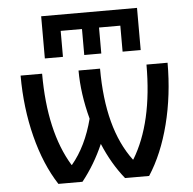

<svg xmlns="http://www.w3.org/2000/svg" viewBox="-54 -843 903 898"><g transform="rotate(-5 397.0 -394.0)"><path d="M257 -712V-590H172V-788H622V-590H537V-712H437V-590H357V-712ZM543 -83Q643 -247 643 -520H742Q742 -368 707.5 -232.5Q673 -97 610 0H497Q438 -73 398 -169Q357 -75 297 0H184Q121 -97 86.5 -232.5Q52 -368 52 -520H153Q153 -247 253 -83H255Q323 -164 356 -291Q324 -411 324 -520H425Q425 -237 541 -83Z"/></g></svg>

Font: M PLUS 1p Medium
Style: Regular
Weight: 500
Version: Version 1.062